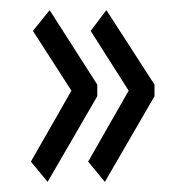

<svg xmlns="http://www.w3.org/2000/svg" viewBox="-20 -420 353 379"><path d="M187 -61 154 -101 234 -241 159 -359 190 -400 285 -253V-230ZM74 -61 41 -101 121 -241 45 -359 78 -400 172 -253V-230Z"/></svg>

Font: Inconsolata ExtraCondensed Thin
Style: Regular
Weight: 100
Width: 2
Monospace: yes
Designer: Raph Levien, Cyreal, Brenton Simpson
Foundry: Raph Levien, Cyreal, Google
Version: Version 3.100; ttfautohint (v1.8.4.7-5d5b)